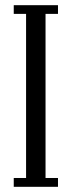

<svg xmlns="http://www.w3.org/2000/svg" viewBox="-20 -720 276 740"><path d="M33 0V-34H80.5V-666.5H33V-700H203.5V-666.5H155.5V-34H203.5V0Z"/></svg>

Font: Imbue 10pt
Style: Regular
Weight: 400
Designer: Tyler Finck
Foundry: Etcetera Type Company
Version: Version 1.102; ttfautohint (v1.8.3)